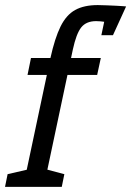

<svg xmlns="http://www.w3.org/2000/svg" viewBox="-38 -725 510 745"><path d="M51.7 0 157.7 -500Q174.7 -577 196.9 -622.1Q219.2 -667.2 253.6 -686.2Q288 -705.3 341.3 -705.3Q357.8 -705.3 376.9 -704.3Q396 -703.3 412.8 -702.7Q429.7 -702 440.5 -701Q451.3 -700 451.3 -700L370.8 -640Q349.8 -643 334.8 -643Q296.7 -643 277.3 -618.8Q258 -594.5 244.7 -533L131.7 0ZM68.8 -434.2 82.2 -500H353.2L339 -434.2ZM-18.5 0 -8.5 -49.2 81.7 -70 61.5 0ZM121.7 0 130.3 -70.8 211.7 -49.2 201.7 0ZM355.3 -588.3 378.5 -698.3 451.3 -700 400.3 -588.3Z"/></svg>

Font: Epunda Slab Light
Style: Italic
Weight: 300
Italic angle: -12°
Designer: Simon Atzbach
Foundry: typofactur
Version: Version 1.102